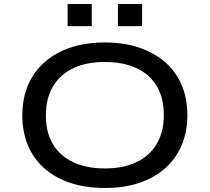

<svg xmlns="http://www.w3.org/2000/svg" viewBox="-20 -925 1042 954"><path d="M501 9Q407 9 331.5 -15.5Q256 -40 202 -87Q148 -134 119.5 -201Q91 -268 91 -352Q91 -436 119.5 -502.5Q148 -569 202 -616.5Q256 -664 331.5 -689Q407 -714 502 -714Q596 -714 671 -688.5Q746 -663 799.5 -617Q853 -571 882 -504Q911 -437 911 -353Q911 -269 882 -202Q853 -135 799.5 -88Q746 -41 671 -16Q596 9 501 9ZM501 -88Q592 -88 657.5 -119Q723 -150 758.5 -209.5Q794 -269 794 -353Q794 -438 759 -497Q724 -556 658 -586.5Q592 -617 501 -617Q409 -617 344 -586Q279 -555 243.5 -496Q208 -437 208 -352Q208 -267 243 -208.5Q278 -150 344 -119Q410 -88 501 -88ZM566 -795V-905H686V-795ZM316 -795V-905H436V-795Z"/></svg>

Font: Nunito Sans 7pt Expanded Medium
Style: Regular
Weight: 500
Width: 7
Designer: Vernon Adams
Foundry: Vernon Adams
Version: Version 3.101;gftools[0.9.27]